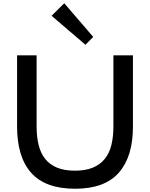

<svg xmlns="http://www.w3.org/2000/svg" viewBox="-20 -1150 922 1180"><path d="M553 -923 505 -875 297 -1053 375 -1130ZM797 -372Q797 -187 710 -88.5Q623 10 442 10Q259 10 172 -87.5Q85 -185 85 -372V-810H205V-373Q205 -309 217.5 -258.5Q230 -208 258 -173Q286 -138 331 -119.5Q376 -101 441 -101Q505 -101 550 -119.5Q595 -138 623.5 -173Q652 -208 664.5 -258.5Q677 -309 677 -373V-810H797Z"/></svg>

Font: TypoPRO Sinkin Sans
Style: 500 Medium
Weight: 500
Designer: Keith Bates
Foundry: K-Type
Version: Sinkin Sans (version 1.0)  by Keith Bates   •   © 2014   www